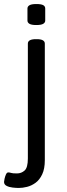

<svg xmlns="http://www.w3.org/2000/svg" viewBox="-37 -719 333 951"><path d="M56 212Q43 212 25.5 210Q8 208 -4.5 201.5Q-17 195 -17 182Q-17 178 -14.5 166.5Q-12 155 -7.5 145Q-3 135 4 135Q11 135 18 137.5Q25 140 47 140Q69 140 85 125.5Q101 111 101 66V-503Q101 -525 141 -525H145Q185 -525 185 -503V74Q185 117 172 144.5Q159 172 139 186.5Q119 201 97 206.5Q75 212 56 212ZM143 -595Q119 -595 109 -601Q99 -607 99 -617V-677Q99 -687 109 -693Q119 -699 143 -699Q167 -699 177 -693.5Q187 -688 187 -677V-617Q187 -607 177 -601Q167 -595 143 -595Z"/></svg>

Font: Asap
Style: Regular
Weight: 400
Designer: Pablo Cosgaya
Foundry: Omnibus-Type
Version: Version 3.001